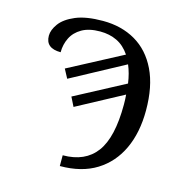

<svg xmlns="http://www.w3.org/2000/svg" viewBox="-108 -823 885 931"><g transform="rotate(15 334.5 -357.0)"><path d="M275 -44Q387 -44 442.5 -118.5Q498 -193 498 -358Q498 -371 497.5 -383.5Q497 -396 496 -408L265 -284L242 -330L491 -462Q484 -512 467 -552L200 -408L176 -453L445 -595Q418 -635 380.5 -653Q343 -671 296 -671Q240 -671 204.5 -650.5Q169 -630 152.5 -596.5Q136 -563 136 -524Q60 -524 60 -587Q60 -616 83.5 -648Q107 -680 159 -702Q211 -724 296 -724Q389 -724 459.5 -683Q530 -642 569.5 -560.5Q609 -479 609 -358Q609 -247 570.5 -164.5Q532 -82 458 -36Q384 10 275 10Z"/></g></svg>

Font: NotoSerif-Regular
Style: Regular
Weight: 400
Designer: Monotype Design Team
Foundry: Monotype Imaging Inc.
Version: Version 2.007; ttfautohint (v1.8) -l 8 -r 50 -G 200 -x 14 -D